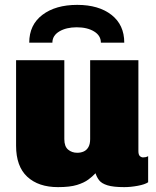

<svg xmlns="http://www.w3.org/2000/svg" viewBox="-20 -758 640 788"><path d="M218 10Q138 10 92 -32.5Q46 -75 46 -160V-511H244V-187Q244 -157 259.5 -144Q275 -131 297 -131Q312 -131 324 -136.5Q336 -142 343 -154.5Q350 -167 350 -187V-511H548V-138Q548 -123 554 -117.5Q560 -112 567 -112Q573 -112 577.5 -113Q582 -114 588 -117V-10Q575 -1 545.5 4.5Q516 10 490 10Q445 10 421 2.5Q397 -5 387 -18Q377 -31 372 -47Q360 -34 342.5 -21Q325 -8 296 1Q267 10 218 10ZM100 -583Q100 -656 154 -697Q208 -738 297 -738Q385 -738 437.5 -697Q490 -656 490 -583H394Q394 -612 366 -629Q338 -646 295 -646Q252 -646 223.5 -629Q195 -612 195 -583Z"/></svg>

Font: Chivo Mono Black
Style: Regular
Weight: 900
Designer: Hector Gatti
Foundry: Omnibus-Type
Version: Version 1.008